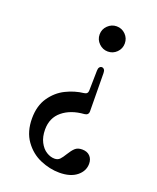

<svg xmlns="http://www.w3.org/2000/svg" viewBox="-142 -618 763 932"><g transform="rotate(20 240.0 -151.5)"><path d="M233 -468Q233 -495 252.5 -514Q272 -533 298 -533Q325 -533 344 -514Q363 -495 363 -468Q363 -441 344 -422Q325 -403 298 -403Q272 -403 252.5 -422Q233 -441 233 -468ZM64 27Q64 -38 94 -81.5Q124 -125 168.5 -147Q213 -169 259 -174Q279 -176 279 -195L281 -298Q281 -310 286 -316Q291 -322 298 -322Q305 -322 310 -316Q315 -310 315 -298L317 -101Q317 -81 296 -79Q227 -74 184.5 -39Q142 -4 142 56Q142 94 156 121Q170 148 191 161Q212 174 233 174Q250 174 260 163.5Q270 153 282 133Q296 110 309 98Q322 86 345 86Q371 86 385.5 101Q400 116 400 140Q400 178 367.5 204Q335 230 278 230Q229 230 179.5 209Q130 188 97 142Q64 96 64 27Z"/></g></svg>

Font: Shippori Mincho B1 SemiBold
Style: Regular
Weight: 600
Designer: FONTDASU
Foundry: FONTDASU / Google Inc. / but / Adobe
Version: Version 3.110; ttfautohint (v1.8.3)